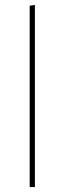

<svg xmlns="http://www.w3.org/2000/svg" viewBox="-20 -756 260 776"><path d="M121 -736V0H100V-733Z"/></svg>

Font: Fira Sans Extra Condensed Thin
Style: Regular
Weight: 250
Width: 1
Designer: Carrois Corporate & Edenspiekermann AG
Foundry: Carrois Corporate GbR & Edenspiekermann AG
Version: Version 4.203